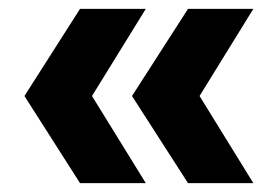

<svg xmlns="http://www.w3.org/2000/svg" viewBox="-20 -481 625 432"><path d="M308 -461 187 -265 308 -69H160L35 -265L160 -461ZM550 -461 429 -265 550 -69H403L277 -265L403 -461Z"/></svg>

Font: Elaine Sans
Style: Bold
Weight: 700
Designer: Wei Huang
Foundry: Wei Huang
Version: Version 2.001;December 24, 2019;FontCreator 12.0.0.2547 64-b